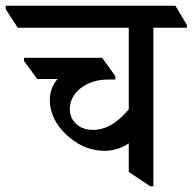

<svg xmlns="http://www.w3.org/2000/svg" viewBox="-64 -644 673 671"><path d="M303 -117C335 -117 364 -128 386 -143V-43L461 7H472V-547H589V-557L549 -624H-44V-612L-2 -547H386V-262C349 -217 307 -190 261 -190C209 -190 180 -224 180 -263C180 -319 235 -366 314 -366H339V-378L293 -442H20V-431L66 -368H137C119 -347 110 -321 110 -294C110 -249 132 -207 166 -175C202 -141 245 -117 303 -117Z"/></svg>

Font: Noto Serif Devanagari SemiCondensed Medium
Style: Regular
Weight: 500
Width: 4
Designer: Universal Thirst, Indian Type Foundry and the Monotype Design Team
Foundry: Monotype Imaging Inc.
Version: Version 2.004